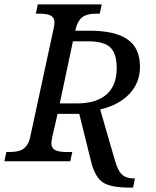

<svg xmlns="http://www.w3.org/2000/svg" viewBox="-41 -734 708 874"><path d="M203.1 -604Q204.6 -609.9 205.8 -618.7Q207 -627.4 207 -631.8Q207 -652.3 191.7 -662.1Q176.3 -671.9 134.8 -671.9H122.1L130.9 -713.9H421.9L413.1 -671.9H399.9Q353 -671.9 332 -654.3Q311 -636.7 303.2 -600.1L301.8 -594.2H367.2Q482.4 -594.2 539.3 -554.9Q596.2 -515.6 596.2 -430.2Q596.2 -356.9 547.4 -305.9Q498.5 -254.9 415 -235.8L482.9 -1Q495.6 43 514.4 60.5Q533.2 78.1 564.9 78.1H573.2L564.9 120.1H551.8Q462.9 120.1 427.2 96.2Q391.6 72.3 374 2.9L319.8 -215.8H221.2L196.8 -109.9Q195.3 -104 194.1 -95.2Q192.9 -86.4 192.9 -82Q192.9 -61.5 208.3 -51.8Q223.6 -42 265.1 -42H288.1L278.8 0H-21L-12.2 -42H1Q49.3 -42 69.3 -59.3Q89.4 -76.7 96.2 -108.9ZM231 -263.2H308.1Q397 -263.2 443.6 -303.7Q490.2 -344.2 490.2 -423.8Q490.2 -488.3 462.2 -517.1Q434.1 -545.9 358.9 -545.9H291Z"/></svg>

Font: Droid Serif
Style: Italic
Weight: 400
Italic angle: -12°
Designer: Monotype Design team
Foundry: Monotype Imaging Inc.
Version: Version 1.03